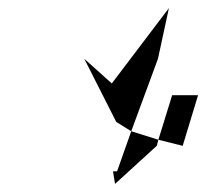

<svg xmlns="http://www.w3.org/2000/svg" viewBox="-20 -735 509 474"><path d="M188 -590 267 -434 304 -411 370 -590 397 -715 256 -529ZM259 -312 264 -281 367 -375 371 -390 304 -411 269 -312ZM371 -390 431 -375 469 -500H405Z"/></svg>

Font: bitstorm
Style: maxcnobl
Weight: 400
Version: Version 0.2